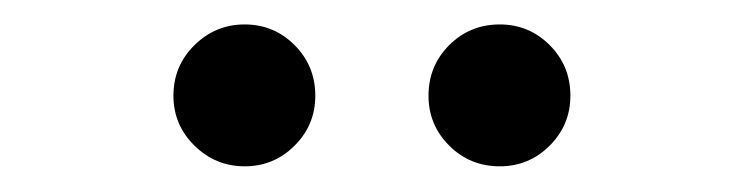

<svg xmlns="http://www.w3.org/2000/svg" viewBox="-20 -754 597 154"><path d="M380.9 -620.6Q356.9 -620.6 340.3 -637.2Q323.7 -653.8 323.7 -677.2Q323.7 -701.2 340.3 -717.8Q356.9 -734.4 380.9 -734.4Q404.3 -734.4 420.9 -717.8Q437.5 -701.2 437.5 -677.2Q437.5 -653.8 420.9 -637.2Q404.3 -620.6 380.9 -620.6ZM176.3 -620.6Q152.8 -620.6 136 -637.2Q119.1 -653.8 119.1 -677.2Q119.1 -701.2 136 -717.8Q152.8 -734.4 176.3 -734.4Q199.7 -734.4 216.3 -717.8Q232.9 -701.2 232.9 -677.2Q232.9 -653.8 216.3 -637.2Q199.7 -620.6 176.3 -620.6Z"/></svg>

Font: Inter 28pt
Style: Regular
Weight: 400
Designer: Rasmus Andersson
Foundry: rsms
Version: Version 4.001;git-66647c0bb